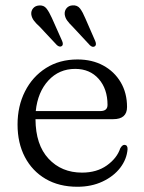

<svg xmlns="http://www.w3.org/2000/svg" viewBox="-20 -702 551 733"><path d="M465 -293.5Q465 -247 412 -247H115.5Q116 -149 165.5 -96Q215 -43 293 -43Q349.5 -43 388 -70.5Q426.5 -98 439 -135.5Q446.5 -149 455 -149Q467.5 -148.5 467 -132.5Q464 -94 438.8 -61.2Q413.5 -28.5 371.2 -8.8Q329 11 275.5 11Q205.5 11 154.2 -19Q103 -49 75 -102.5Q47 -156 47 -226.5Q47 -297 75.5 -353.2Q104 -409.5 155.5 -442.2Q207 -475 276 -475Q331.5 -475 374 -452Q416.5 -429 440.8 -388Q465 -347 465 -293.5ZM267 -439Q205.5 -439 164.8 -394.8Q124 -350.5 116.5 -278H363Q390.5 -278 390.5 -301.5Q390.5 -362.5 356.8 -400.8Q323 -439 267 -439ZM305.5 -632.5 343.5 -545.5Q349.5 -531 342.5 -525.5Q334 -519.5 323.5 -529L256.5 -601Q244.5 -612.5 236.5 -623.5Q228.5 -634.5 227 -647.5Q226 -661 234.2 -670.8Q242.5 -680.5 256.5 -681.5Q275.5 -683 285.8 -669.2Q296 -655.5 305.5 -632.5ZM178 -633.5 217 -546Q223 -532 216.5 -526.5Q208.5 -520.5 197.5 -529.5L131 -600.5Q118 -612 109.8 -622.8Q101.5 -633.5 99.5 -646.5Q98 -660 106.2 -670Q114.5 -680 128.5 -681Q147 -683 157.5 -669.5Q168 -656 178 -633.5Z"/></svg>

Font: Fraunces 9pt Soft Light
Style: Regular
Weight: 300
Version: Version 1.000;[0bf87f6ff]